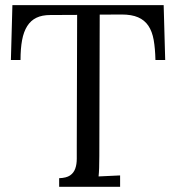

<svg xmlns="http://www.w3.org/2000/svg" viewBox="-20 -720 680 740"><path d="M579.1 -488.8Q578.1 -533.2 572.3 -566.2Q566.4 -599.1 551.8 -620.8Q537.1 -642.6 512.2 -653.3Q487.3 -664.1 448.7 -664.1L364.3 -663.6L362.8 -119.1Q362.8 -65.4 359.9 -40L442.9 -43.9V0H208V-33.2Q235.8 -34.2 250 -43.9Q264.2 -53.7 270 -70.1Q275.9 -86.4 275.9 -108.4Q275.9 -130.4 275.9 -155.8L277.3 -662.6L173.8 -662.1Q142.1 -662.1 120.4 -651.6Q98.6 -641.1 85 -619.6Q71.3 -598.1 65.2 -565.7Q59.1 -533.2 59.1 -488.8H22L27.8 -700.2H610.8L616.7 -488.8Z"/></svg>

Font: Lora
Style: Regular
Weight: 400
Designer: Olga Karpushina, Alexei Vanyashin
Foundry: Cyreal (www.cyreal.org, a@cyreal.org)
Version: Version 1.014